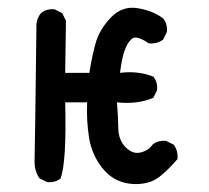

<svg xmlns="http://www.w3.org/2000/svg" viewBox="-20 -488 540 496"><path d="M313.5 -13.7Q271.5 -19.5 244.1 -54.2Q216.8 -88.9 210 -132.8Q203.1 -176.8 205.1 -223.6H148.4Q152.3 -71.3 136.7 -27.3Q123 -15.6 101.6 -17.6L82 -27.3Q68.4 -46.9 69.3 -73.7Q70.3 -100.6 74.2 -426.8Q76.2 -442.4 85.9 -454.1Q99.6 -465.8 121.1 -463.9L140.6 -454.1L150.4 -434.6L148.4 -299.8H210.9Q216.8 -338.9 226.6 -375Q236.3 -411.1 266.1 -442.4Q295.9 -473.6 335.9 -466.8Q376 -460 401.4 -440.4Q413.1 -426.8 411.1 -405.3L401.4 -385.7Q385.7 -374 364.3 -376Q344.7 -389.6 332 -391.1Q319.3 -392.6 307.6 -370.6Q295.9 -348.6 290 -299.8Q336.9 -305.7 376 -290Q387.7 -276.4 385.7 -254.9L376 -235.4Q335 -217.8 282.2 -223.6Q285.2 -187.5 285.6 -156.7Q286.1 -126 304.7 -107.4Q323.2 -88.9 343.8 -94.2Q364.3 -99.6 374 -114.3Q387.7 -126 409.2 -124L428.7 -114.3Q440.4 -98.6 438.5 -77.1Q395.5 -27.3 369.1 -18.6Q342.8 -9.8 313.5 -13.7Z"/></svg>

Font: JasonHandwriting4
Style: Regular
Weight: 400
Version: Version 1.01.21